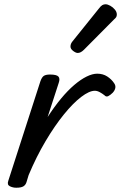

<svg xmlns="http://www.w3.org/2000/svg" viewBox="-20 -864 567 899"><path d="M56 15Q40 15 26 8Q12 1 19 -18L169 -483Q176 -503 185.5 -509Q195 -515 214 -515Q245 -515 253.5 -505.5Q262 -496 255 -476L203 -316Q234 -364 265.5 -402Q297 -440 327.5 -466Q358 -492 385.5 -505.5Q413 -519 435 -519Q462 -519 482 -506Q502 -493 514 -475Q522 -464 520 -452.5Q518 -441 508 -430Q497 -419 487 -414Q477 -409 469 -418Q459 -426 447 -432.5Q435 -439 424 -439Q398 -439 360 -410Q322 -381 279 -328Q236 -275 193 -202.5Q150 -130 114 -44L104 -11Q100 2 89.5 8.5Q79 15 56 15ZM344 -616Q335 -616 322.5 -625.5Q310 -635 310 -646Q310 -653 312.5 -659Q315 -665 320 -671L443 -824Q452 -836 459 -840Q466 -844 474 -844Q484 -844 496.5 -837Q509 -830 518 -819Q527 -808 527 -796Q527 -788 523.5 -783Q520 -778 514 -773L373 -631Q358 -616 344 -616Z"/></svg>

Font: Playwrite US Trad
Style: Regular
Weight: 400
Designer: Veronika Burian, José Scaglione
Foundry: TypeTogether
Version: Version 1.002